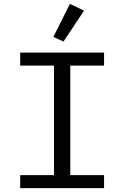

<svg xmlns="http://www.w3.org/2000/svg" viewBox="-20 -969 640 989"><path d="M84 0V-67H258V-631H84V-698H516V-631H342V-67H516V0ZM307 -755 255 -779 340 -949 413 -914Z"/></svg>

Font: iA Writer Duo V
Style: Regular
Weight: 400
Designer: Mike Abbink, Paul van der Laan, Pieter van Rosmalen, Oliver Reichenstein
Foundry: Information Architects Inc.
Version: Version 2.000